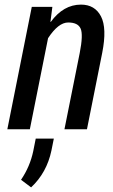

<svg xmlns="http://www.w3.org/2000/svg" viewBox="-20 -558 490 829"><path d="M329.6 -538.1Q389.6 -538.1 416 -487.3Q442.4 -436.5 421.4 -330.1L355.5 0H258.3L324.2 -329.1Q339.8 -408.2 328.1 -434.6Q316.4 -460.9 274.4 -460.9Q231.9 -460.9 187.5 -393.1L108.9 0H11.7L117.2 -528.3H206.1L197.8 -463.9L199.2 -463.4Q253.9 -538.1 329.6 -538.1ZM202.1 91.8Q182.1 187.5 114.3 251L70.8 218.3Q109.4 161.6 123.5 94.7L134.3 40.5H212.4Z"/></svg>

Font: RobotoCondensed-Italic
Style: Italic
Weight: 400
Designer: Google
Version: Version 1.200311; 2013